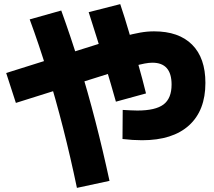

<svg xmlns="http://www.w3.org/2000/svg" viewBox="-20 -827 1040 931"><path d="M669 -147Q647 -147 623 -148.5Q599 -150 574 -153L575 -294Q594 -293 612.5 -292Q631 -291 646 -291Q734 -291 773 -320.5Q812 -350 812 -417Q812 -523 719 -523Q703 -523 681.5 -519Q660 -515 621.5 -504.5Q583 -494 518 -473L57 -328L10 -473L471 -618Q537 -639 581.5 -651Q626 -663 660 -669Q694 -675 727 -675Q847 -675 911.5 -610.5Q976 -546 976 -425Q976 -291 896.5 -219Q817 -147 669 -147ZM353 84Q322 -65 286 -206Q250 -347 209.5 -479Q169 -611 124 -733L277 -776Q323 -649 364.5 -515Q406 -381 442.5 -239.5Q479 -98 511 50ZM542 -334Q520 -413 487 -522Q454 -631 410 -768L563 -807Q585 -742 606.5 -668Q628 -594 649.5 -518.5Q671 -443 688 -374Z"/></svg>

Font: M PLUS 2 ExtraBold
Style: Regular
Weight: 800
Version: Version 1.001